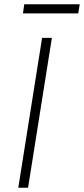

<svg xmlns="http://www.w3.org/2000/svg" viewBox="-20 -883 395 903"><path d="M66 0 178 -705H224L112 0ZM88 -820 94 -863H355L348 -820Z"/></svg>

Font: Nunito Sans 7pt Condensed ExtraLight
Style: Italic
Weight: 250
Width: 3
Italic angle: -9°
Designer: Vernon Adams
Foundry: Vernon Adams
Version: Version 3.101;gftools[0.9.27]